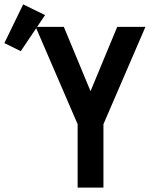

<svg xmlns="http://www.w3.org/2000/svg" viewBox="-114 -858 734 878"><path d="M241 0V-290L49 -735H178L300 -441L422 -735H551L359 -290V0ZM-19 -624 -94 -661 -8 -838 92 -789Z"/></svg>

Font: Iosevka Custom Extended
Style: Bold
Weight: 700
Width: 7
Monospace: yes
Designer: Belleve Invis
Foundry: Belleve Invis
Version: Version 11.2.4; ttfautohint (v1.8.4)